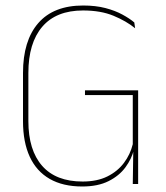

<svg xmlns="http://www.w3.org/2000/svg" viewBox="-20 -668 602 697"><path d="M278.5 9Q208.5 9 160.5 -18.5Q112.5 -46 88 -99Q63.5 -152 63.5 -228V-403Q63.5 -520.5 119 -584.2Q174.5 -648 282 -648Q327 -648 362.5 -638.8Q398 -629.5 424.2 -615.2Q450.5 -601 467.5 -586.5L470.5 -565.5Q438.5 -591.5 392 -610.8Q345.5 -630 281.5 -630Q184 -630 133.5 -571Q83 -512 83 -403V-228.5Q83 -123 133 -66Q183 -9 280 -9Q332.5 -9 369.8 -27.5Q407 -46 430 -76.8Q453 -107.5 462 -144.5V-333L470 -323H288.5V-340H481.5V-123.5L466 -124.5Q458 -91.5 435.5 -60.8Q413 -30 374.2 -10.5Q335.5 9 278.5 9ZM464 -132.5H481.5V0H462Z"/></svg>

Font: Anek Bangla Medium Thin
Style: Regular
Weight: 250
Version: Version 1.003